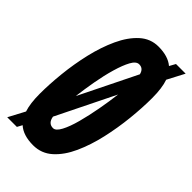

<svg xmlns="http://www.w3.org/2000/svg" viewBox="-235 -786 872 872"><g transform="rotate(45 200.5 -350.0)"><path d="M157 10Q93 10 59 -21L46 3H-16L26 -76Q13 -115 13 -177Q13 -238 20.5 -310Q28 -382 44.5 -452.5Q61 -523 88 -581.5Q115 -640 153.5 -675Q192 -710 243 -710Q305 -710 339 -681L355 -710H417L374 -628Q388 -588 388 -524Q388 -462 380.5 -390Q373 -318 357 -247.5Q341 -177 314.5 -118.5Q288 -60 249 -25Q210 10 157 10ZM238 -591Q219 -591 203.5 -562.5Q188 -534 174.5 -487.5Q161 -441 151.5 -387.5Q142 -334 136 -285L272 -561Q265 -591 238 -591ZM166 -109Q183 -109 199 -139Q215 -169 228 -217.5Q241 -266 251 -321Q261 -376 267 -426L129 -146Q135 -109 166 -109Z"/></g></svg>

Font: Georama ExtraCondensed
Style: Bold Italic
Weight: 700
Width: 2
Italic angle: -9°
Designer: Jean-Baptiste Levee
Foundry: Production Type
Version: Version 1.000